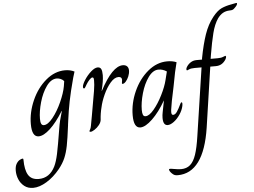

<svg xmlns="http://www.w3.org/2000/svg" viewBox="-191 -973 1946 1469"><g transform="rotate(-5 782.0 -238.0)"><path d="M-117 257Q-117 224 -105.5 204.5Q-94 185 -79.5 177Q-65 169 -57 169Q-51 169 -51 177Q-51 256 -27 295.5Q-3 335 53 335Q137 335 179 250Q196 215 208.5 156.5Q221 98 243 -38Q251 -92 274 -167L273 -169Q220 -83 169.5 -36.5Q119 10 81 10Q29 10 29 -88Q29 -179 69 -269.5Q109 -360 177.5 -418Q246 -476 325 -476Q365 -476 397 -460L383 -414Q354 -307 340 -235.5Q326 -164 317 -95Q311 -52 312 -56Q299 47 288.5 100.5Q278 154 261 193.5Q244 233 212 273Q165 331 109 365Q53 399 5 399Q-35 399 -62.5 377.5Q-90 356 -103.5 323.5Q-117 291 -117 257ZM306 -355 312 -394Q302 -406 286.5 -412.5Q271 -419 257 -419Q213 -419 177.5 -369.5Q142 -320 122 -249.5Q102 -179 102 -122Q102 -97 108 -84.5Q114 -72 128 -72Q159 -72 197.5 -120Q236 -168 266.5 -236Q297 -304 306 -355Z M471 5Q471 2 477 -8Q483 -18 486 -36Q490 -57 493 -74.5Q496 -92 499 -107Q524 -244 532.5 -298.5Q541 -353 540 -378Q540 -391 538 -397Q536 -403 529 -403Q520 -403 506 -388Q492 -373 480 -353Q475 -344 471 -337.5Q467 -331 464.5 -328Q462 -325 459 -325Q455 -325 453 -328Q451 -331 451 -336Q451 -355 472.5 -389Q494 -423 523.5 -449.5Q553 -476 576 -476Q595 -476 602.5 -461Q610 -446 610 -414Q610 -370 591 -295H593Q688 -476 769 -476Q790 -476 801.5 -464.5Q813 -453 813 -432Q813 -410 803.5 -387Q794 -364 780.5 -349Q767 -334 756 -334Q749 -334 751 -343Q754 -357 754 -365Q754 -389 728 -389Q697 -389 666 -353Q635 -317 611.5 -265Q588 -213 579 -170Q567 -124 564 -74Q562 -55 546.5 -35.5Q531 -16 511 -3Q491 10 480 10Q476 10 473.5 8.5Q471 7 471 5Z M811 -87Q811 -180 851.5 -270.5Q892 -361 961 -418.5Q1030 -476 1110 -476Q1151 -476 1181 -463Q1168 -412 1163 -388L1142 -280Q1114 -152 1108 -103Q1107 -96 1107 -86Q1107 -64 1120 -64Q1136 -64 1150 -84.5Q1164 -105 1182 -143Q1183 -144 1185.5 -149Q1188 -154 1192 -154Q1198 -154 1198 -142L1196 -126Q1189 -93 1167.5 -61Q1146 -29 1119.5 -9.5Q1093 10 1072 10Q1037 10 1037 -47Q1037 -69 1042 -92L1059 -179H1058Q1010 -95 955.5 -42.5Q901 10 862 10Q811 10 811 -87ZM1085 -335 1101 -399Q1071 -419 1038 -419Q995 -419 959.5 -369.5Q924 -320 904 -249.5Q884 -179 884 -122Q884 -97 889.5 -84.5Q895 -72 909 -72Q937 -72 973.5 -115.5Q1010 -159 1041.5 -222Q1073 -285 1085 -335Z M1071 381Q1052 362 1052 350Q1052 345 1060 345Q1071 345 1084 348Q1124 355 1144 355Q1187 355 1214.5 331Q1242 307 1259.5 255.5Q1277 204 1290 115L1368 -407H1315Q1287 -407 1273 -400.5Q1259 -394 1257 -394Q1251 -394 1251 -402Q1251 -411 1257 -420Q1269 -440 1289 -453Q1309 -466 1335 -466H1377L1378 -477Q1398 -582 1423.5 -656.5Q1449 -731 1492 -785Q1528 -830 1561 -845Q1594 -860 1635 -867Q1657 -871 1665 -873Q1673 -875 1676 -875Q1681 -875 1681 -870Q1681 -858 1661 -839Q1651 -828 1642.5 -825Q1634 -822 1619 -822Q1590 -821 1568 -808.5Q1546 -796 1527 -770Q1498 -728 1481 -660.5Q1464 -593 1448 -497L1443 -466H1497Q1524 -466 1538.5 -472.5Q1553 -479 1556 -479Q1562 -479 1562 -471Q1562 -465 1556 -453Q1528 -407 1478 -407H1435L1367 55Q1315 399 1115 399Q1101 399 1091.5 395.5Q1082 392 1071 381Z"/></g></svg>

Font: Charm
Style: Regular
Weight: 400
Designer: Katatrad Aksorn Co.,Ltd.
Foundry: Cadson Demak Co.,Ltd.
Version: Version 1.001